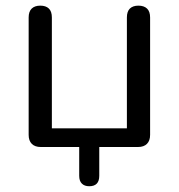

<svg xmlns="http://www.w3.org/2000/svg" viewBox="-20 -513 624 670"><path d="M291.4 136.9Q274.9 136.9 265.7 127.7Q256.4 118.5 256.4 100.5V0H122.4Q101.9 0 91 -11Q80 -21.9 80 -42.4V-452Q80 -472.9 90.7 -483.1Q101.3 -493.3 120.7 -493.3Q140.1 -493.3 150.6 -483.1Q161 -472.9 161 -452V-65.1H422.8V-452Q422.8 -472.9 433.2 -483.1Q443.7 -493.3 463 -493.3Q482.4 -493.3 493.1 -483.1Q503.8 -472.9 503.8 -452V-42.4Q503.8 -21.9 492.8 -11Q481.9 0 461.4 0H326.4V100.5Q326.4 136.9 291.4 136.9Z"/></svg>

Font: Nunito ExtraLight
Style: Regular
Weight: 200
Designer: Vernon Adams
Foundry: Vernon Adams
Version: Version 3.602